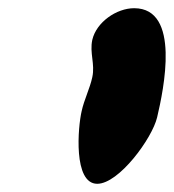

<svg xmlns="http://www.w3.org/2000/svg" viewBox="-20 -527 424 468"><path d="M179 -256C170 -218 158 -79 217 -79C270 -79 351 -190 363 -241C379 -309 421 -507 307 -507C264 -507 215 -473 205 -430C198 -398 212 -371 205 -339C199 -311 185 -284 179 -256Z"/></svg>

Font: Charger
Style: OversprayIt
Weight: 400
Designer: Jasper
Foundry: Cannot Into Space Fonts
Version: Version 0.980